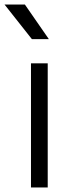

<svg xmlns="http://www.w3.org/2000/svg" viewBox="-42 -829 326 849"><path d="M0 0ZM95 -549H169V0H95ZM-22 -809H68L174 -656H99Z"/></svg>

Font: Biryani Light
Style: Regular
Weight: 300
Designer: Dan Reynolds and Mathieu Réguer
Foundry: Dan Reynolds and Mathieu Réguer
Version: Version 1.004; ttfautohint (v1.1) -l 5 -r 5 -G 72 -x 0 -D la